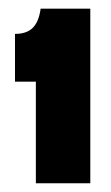

<svg xmlns="http://www.w3.org/2000/svg" viewBox="-20 -688 253 438"><path d="M61.8 -270V-501.7H14.2V-610.7Q41 -610.7 54.8 -624.6Q68.7 -638.5 72.7 -668.3H186V-270Z"/></svg>

Font: Bricolage Grotesque 96pt ExtraBold SemiCondensed
Style: Regular
Weight: 800
Width: 4
Version: Version 1.001;gftools[0.9.33.dev8+g029e19f]